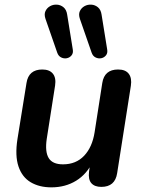

<svg xmlns="http://www.w3.org/2000/svg" viewBox="-20 -796 619 826"><path d="M201 10Q149 10 112 -12Q75 -34 59.5 -80Q44 -126 55 -197L94 -439Q103 -497 162 -497Q193 -497 207.5 -479Q222 -461 217 -428L181 -198Q173 -143 189.5 -116Q206 -89 251 -89Q307 -89 342 -126Q377 -163 387 -227L420 -439Q429 -497 488 -497Q520 -497 534 -478.5Q548 -460 543 -427L484 -51Q475 8 416 8Q387 8 373 -8Q359 -24 363 -57L373 -129L380 -102Q354 -47 307.5 -18.5Q261 10 201 10ZM374 -570 324 -714Q317 -734 323.5 -748Q330 -762 343.5 -769.5Q357 -777 373 -776Q389 -775 401.5 -764.5Q414 -754 417 -733L441 -584Q444 -568 436 -558Q428 -548 415.5 -545.5Q403 -543 391 -549Q379 -555 374 -570ZM226 -570 176 -714Q169 -734 175.5 -748Q182 -762 195.5 -769.5Q209 -777 225 -776Q241 -775 253.5 -764.5Q266 -754 269 -733L293 -584Q296 -568 288 -558Q280 -548 267.5 -545.5Q255 -543 243 -549Q231 -555 226 -570Z"/></svg>

Font: Nunito Variable Extra Light
Style: Italic
Weight: 200
Italic angle: -9°
Designer: Vernon Adams
Foundry: Vernon Adams
Version: Version 3.602